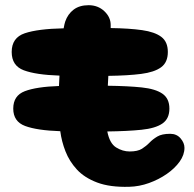

<svg xmlns="http://www.w3.org/2000/svg" viewBox="-20 -720 745 739"><path d="M477 -1Q403 1 354 -17.5Q305 -36 276 -67.5Q247 -99 232 -137.5Q217 -176 212 -215Q123 -218 77 -235Q31 -252 31 -302Q31 -352 75.5 -369Q120 -386 207 -389Q208 -409 209 -429Q118 -432 71.5 -449.5Q25 -467 25 -520Q25 -575 75.5 -592Q126 -609 225 -611Q228 -628 231 -637Q241 -666 263.5 -683Q286 -700 321 -700Q357 -700 381.5 -677Q406 -654 406 -624Q406 -620 406 -612Q478 -611 527 -604Q576 -597 601 -578Q626 -559 626 -520Q626 -480 600 -461Q574 -442 523 -435.5Q472 -429 397 -428Q396 -407 395 -390Q473 -389 525.5 -383.5Q578 -378 605 -359.5Q632 -341 632 -302Q632 -263 605 -244.5Q578 -226 524.5 -220.5Q471 -215 393 -214Q402 -168 427 -152.5Q452 -137 479 -137Q510 -137 526.5 -147.5Q543 -158 555.5 -171Q568 -184 585.5 -194.5Q603 -205 635 -205Q660 -205 675 -187.5Q690 -170 690 -151Q690 -124 671.5 -98Q653 -72 622 -50.5Q591 -29 553.5 -15.5Q516 -2 477 -1Z"/></svg>

Font: Cherry Bomb One
Style: Regular
Weight: 400
Designer: satsuyako
Foundry: satsuyako
Version: Version 4.100; ttfautohint (v1.8.3)